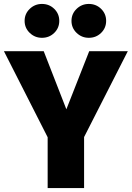

<svg xmlns="http://www.w3.org/2000/svg" viewBox="-31 -955 669 975"><path d="M182 -935Q219 -935 244.5 -910Q270 -885 270 -849Q270 -813 244.5 -788Q219 -763 182 -763Q146 -763 120 -788Q94 -813 94 -849Q94 -885 120 -910Q146 -935 182 -935ZM420 -935Q457 -935 482.5 -910Q508 -885 508 -849Q508 -813 482.5 -788Q457 -763 420 -763Q384 -763 358 -788Q332 -813 332 -849Q332 -885 358 -910Q384 -935 420 -935ZM618 -695 396 -259V0H211V-258L-11 -695H191L306 -400L422 -695Z"/></svg>

Font: FiraGO ExtraBold
Style: Regular
Weight: 800
Designer: bBox Type
Foundry: bBox Type GmbH
Version: Version 1.001;PS 001.001;hotconv 1.0.88;makeotf.lib2.5.64775